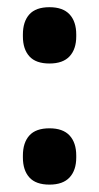

<svg xmlns="http://www.w3.org/2000/svg" viewBox="-20 -488 268 520"><path d="M114 12Q77 12 59.5 -7.5Q42 -27 42 -61.5V-66.5Q42 -101.5 59.5 -121Q77 -140.5 114 -140.5Q150.5 -140.5 168.5 -121Q186.5 -101.5 186.5 -66.5V-61.5Q186.5 -27 168.5 -7.5Q150.5 12 114 12ZM114 -316Q77 -316 59.5 -335.5Q42 -355 42 -389.5V-394.5Q42 -429.5 59.5 -449Q77 -468.5 114 -468.5Q150.5 -468.5 168.5 -449Q186.5 -429.5 186.5 -394.5V-389.5Q186.5 -355 168.5 -335.5Q150.5 -316 114 -316Z"/></svg>

Font: Anek Odia SemiBold
Style: Regular
Weight: 600
Version: Version 1.003